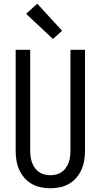

<svg xmlns="http://www.w3.org/2000/svg" viewBox="-20 -1002 540 1030"><path d="M250 8Q224 8 198 2.5Q172 -3 149.5 -16Q127 -29 110 -49Q93 -69 82.5 -93Q72 -117 68 -143Q64 -169 64 -195V-735H142V-195Q142 -179 144 -162.5Q146 -146 151.5 -131Q157 -116 166 -102.5Q175 -89 188.5 -79.5Q202 -70 218 -66Q234 -62 250 -62Q266 -62 282 -66Q298 -70 311.5 -79.5Q325 -89 334 -102.5Q343 -116 348.5 -131Q354 -146 356 -162.5Q358 -179 358 -195V-735H436V-195Q436 -169 432 -143Q428 -117 417.5 -93Q407 -69 390 -49Q373 -29 350.5 -16Q328 -3 302 2.5Q276 8 250 8ZM264 -793 120 -928 180 -982 313 -837Z"/></svg>

Font: Zed Sans
Style: Regular
Weight: 400
Designer: Belleve Invis
Foundry: Belleve Invis
Version: Version 1.0.0; ttfautohint (v1.8.4)